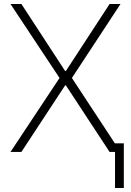

<svg xmlns="http://www.w3.org/2000/svg" viewBox="-20 -747 644 944"><path d="M85.2 -727.3H31.6L272.7 -363.6L31.6 0H85.2L300.1 -327.1H304L518.8 0H545.5V177.2H588.8V-42.3H545.5V-41.2L333.5 -363.6L572.4 -727.3H518.8L304 -398.1H300.1Z"/></svg>

Font: Karasuma Gothic
Style: Thin
Weight: 200
Designer: Rasmus Andersson / Ryoko Ishizuka
Foundry: rsms
Version: Version 1.00